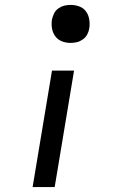

<svg xmlns="http://www.w3.org/2000/svg" viewBox="-20 -548 540 783"><path d="M268 -373Q249 -373 232.5 -379.5Q216 -386 205.5 -400Q195 -414 192 -432.5Q189 -451 192 -469Q195 -482 201 -494Q207 -506 218.5 -514Q230 -522 242.5 -525Q255 -528 268 -528Q287 -528 304 -521.5Q321 -515 331 -501Q341 -487 344 -468.5Q347 -450 344 -432Q342 -419 335.5 -407Q329 -395 317.5 -387Q306 -379 293.5 -376Q281 -373 268 -373ZM113 215 192 -260H282L203 215Z"/></svg>

Font: Iosevka Curly Slab Medium
Style: Italic
Weight: 500
Italic angle: -9°
Monospace: yes
Designer: Belleve Invis
Foundry: Belleve Invis
Version: Version 22.1.2; ttfautohint (v1.8.4)